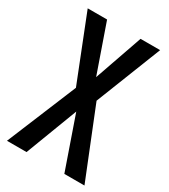

<svg xmlns="http://www.w3.org/2000/svg" viewBox="-178 -799 777 884"><g transform="rotate(30 211.0 -357.0)"><path d="M417 0 270 -366 407 -714H303L214 -459L125 -714H22L158 -370L5 0H109L214 -276L310 0Z"/></g></svg>

Font: Noto Sans Arabic ExtCond Med
Style: Regular
Weight: 500
Width: 2
Designer: Monotype Design Team, Nadine Chahine, Nizar Qandah and Khaled Hosny
Foundry: Monotype Imaging Inc.
Version: Version 2.012